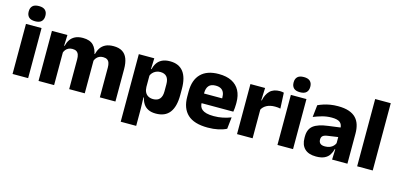

<svg xmlns="http://www.w3.org/2000/svg" viewBox="-74 -1168 3787 1821"><g transform="rotate(15 1820.0 -257.5)"><path d="M204.5 0H51.5V-491.5H204.5ZM128 -538Q85 -538 65.5 -557.8Q46 -577.5 46 -611V-614.5Q46 -648 65.5 -667.5Q85 -687 128 -687Q170 -687 189.8 -667.5Q209.5 -648 209.5 -614.5V-611Q209.5 -577 189.8 -557.5Q170 -538 128 -538Z M1061.5 0H908.5V-293Q908.5 -319 902.2 -337.8Q896 -356.5 881.2 -366.5Q866.5 -376.5 840.5 -376.5Q818.5 -376.5 802 -368.2Q785.5 -360 774.5 -345.8Q763.5 -331.5 758 -313.5L743.5 -385H757Q765 -418 782.5 -444.8Q800 -471.5 831 -487.2Q862 -503 910.5 -503Q963 -503 996.2 -482.2Q1029.5 -461.5 1045.5 -420.2Q1061.5 -379 1061.5 -317.5ZM459.5 0H306.5V-491.5H458.5L453.5 -359L459.5 -354ZM760.5 0H607.5V-293Q607.5 -319 601.2 -337.8Q595 -356.5 580 -366.5Q565 -376.5 539.5 -376.5Q517 -376.5 500.5 -368.2Q484 -360 473.2 -345.8Q462.5 -331.5 457 -313.5L433.5 -385H459.5Q467 -418.5 484.2 -445Q501.5 -471.5 532 -487.2Q562.5 -503 609 -503Q677.5 -503 712.2 -467.8Q747 -432.5 756 -365.5Q757.5 -355.5 759 -341Q760.5 -326.5 760.5 -315Z M1460 11.5Q1416 11.5 1386 -3Q1356 -17.5 1338.2 -44.2Q1320.5 -71 1313 -106.5H1273.5L1309.5 -209.5Q1310.5 -179 1321.2 -158Q1332 -137 1352.2 -125.8Q1372.5 -114.5 1400.5 -114.5Q1442.5 -114.5 1464.2 -139.2Q1486 -164 1486 -213V-283Q1486 -332 1464.8 -356.5Q1443.5 -381 1401.5 -381Q1378 -381 1358.8 -372Q1339.5 -363 1326.2 -348.2Q1313 -333.5 1307 -314.5L1272 -385H1312.5Q1320 -418 1337.5 -444.8Q1355 -471.5 1386 -487.2Q1417 -503 1465 -503Q1551 -503 1595.2 -446.8Q1639.5 -390.5 1639.5 -278V-218Q1639.5 -104.5 1595.2 -46.5Q1551 11.5 1460 11.5ZM1311.5 172H1159.5V-491.5H1311.5L1306.5 -359L1309.5 -341.5V-152.5L1307.5 -126.5L1311.5 5Z M1969.5 12.5Q1835.5 12.5 1771.5 -47.2Q1707.5 -107 1707.5 -221.5V-272.5Q1707.5 -385.5 1767.5 -445.8Q1827.5 -506 1942 -506Q2019 -506 2070.2 -479.8Q2121.5 -453.5 2147.2 -405Q2173 -356.5 2173 -288.5V-272Q2173 -253 2171.2 -233.2Q2169.5 -213.5 2166.5 -196.5H2028.5Q2030.5 -225.5 2031 -251.2Q2031.5 -277 2031.5 -298Q2031.5 -328.5 2022 -349.2Q2012.5 -370 1992.8 -381Q1973 -392 1942 -392Q1896 -392 1874.8 -367.2Q1853.5 -342.5 1853.5 -297V-252L1854.5 -235.5V-200.5Q1854.5 -181.5 1860.8 -164.5Q1867 -147.5 1882.8 -134.8Q1898.5 -122 1926.2 -114.8Q1954 -107.5 1997 -107.5Q2042.5 -107.5 2084.5 -116.2Q2126.5 -125 2165 -140L2152.5 -25Q2118.5 -7.5 2072 2.5Q2025.5 12.5 1969.5 12.5ZM2135.5 -196.5H1788.5V-291H2135.5Z M2405.5 -276 2363.5 -369H2399.5Q2411.5 -430 2446.2 -464.8Q2481 -499.5 2544.5 -499.5Q2555.5 -499.5 2564.8 -498Q2574 -496.5 2582.5 -494.5L2590 -340Q2579.5 -343 2565.5 -344.2Q2551.5 -345.5 2537 -345.5Q2488 -345.5 2454.5 -327.2Q2421 -309 2405.5 -276ZM2408.5 0H2255.5V-491.5H2399.5L2393 -334.5L2408.5 -332.5Z M2805.5 0H2652.5V-491.5H2805.5ZM2729 -538Q2686 -538 2666.5 -557.8Q2647 -577.5 2647 -611V-614.5Q2647 -648 2666.5 -667.5Q2686 -687 2729 -687Q2771 -687 2790.8 -667.5Q2810.5 -648 2810.5 -614.5V-611Q2810.5 -577 2790.8 -557.5Q2771 -538 2729 -538Z M3339.5 0H3189L3193.5 -123L3190 -130.5V-284L3189 -304Q3189 -345 3165 -364.5Q3141 -384 3084.5 -384Q3035 -384 2990.5 -371.5Q2946 -359 2906.5 -343L2919.5 -461.5Q2943 -472.5 2972.2 -482.2Q3001.5 -492 3037 -498Q3072.5 -504 3113 -504Q3177.5 -504 3221 -489Q3264.5 -474 3290.5 -446.5Q3316.5 -419 3328 -380.8Q3339.5 -342.5 3339.5 -296.5ZM3032.5 11.5Q2959 11.5 2921 -25.5Q2883 -62.5 2883 -131V-144.5Q2883 -217 2927.8 -251.8Q2972.5 -286.5 3070 -299L3202 -316.5L3211 -224.5L3094 -207.5Q3058.5 -203 3044 -191Q3029.5 -179 3029.5 -155.5V-152Q3029.5 -129.5 3044 -116.2Q3058.5 -103 3090.5 -103Q3118.5 -103 3138.8 -111.5Q3159 -120 3172 -133.8Q3185 -147.5 3191.5 -164.5L3213 -102.5H3188Q3180 -70.5 3163.2 -44.5Q3146.5 -18.5 3115 -3.5Q3083.5 11.5 3032.5 11.5Z M3588 0H3435V-660.5H3588Z"/></g></svg>

Font: Anek Kannada Medium
Style: Bold
Weight: 700
Version: Version 1.003